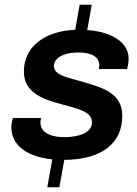

<svg xmlns="http://www.w3.org/2000/svg" viewBox="-20 -743 581 812"><path d="M180 49H231L252 -67C379 -67 497 -115 497 -254C497 -348 416 -371 340 -394C272 -415 208 -422 208 -464C208 -494 242 -521 313 -521C370 -521 400 -500 400 -467C400 -463 399 -458 398 -451H517C518 -453 524 -474 524 -495C524 -562 456 -608 349 -616L368 -723H317L298 -617C175 -612 81 -550 81 -440C81 -351 161 -324 237 -303C305 -284 369 -273 369 -226C369 -179 308 -163 253 -163C199 -163 151 -179 151 -226C151 -229 152 -238 154 -244H35C32 -236 28 -220 28 -204C28 -133 87 -81 201 -69Z"/></svg>

Font: Archivo SemiBold
Style: Italic
Weight: 600
Italic angle: -10°
Designer: Hector Gatti
Foundry: Omnibus-Type
Version: Version 2.001